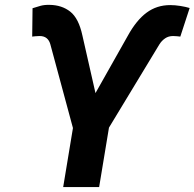

<svg xmlns="http://www.w3.org/2000/svg" viewBox="-20 -757 787 777"><path d="M235.7 0 275.2 -238.9 183.8 -577.4Q179.4 -593.7 168.8 -602.4Q158.1 -611.2 140.4 -611.2Q133.3 -611.2 123 -610.3Q112.6 -609.5 110.3 -608.9L111.7 -723.7Q128.2 -729.1 143.8 -733.4Q159.3 -737.8 180.8 -737.3Q230.5 -736.6 264.4 -709.8Q298.4 -682.9 313.3 -614.1L366.4 -380.3L497.4 -612.5Q532 -675.3 573.3 -705.8Q614.6 -736.4 668.9 -736.4Q688.3 -736.4 710.2 -732.9Q732.1 -729.3 747.5 -724.6L709.7 -608.9Q707.5 -609.5 697.3 -610.3Q687 -611.2 680.5 -611.2Q661.9 -611.2 648.2 -601.8Q634.4 -592.4 625 -577.4L421 -240.5L381.2 0Z"/></svg>

Font: Inter Variable
Style: Italic
Weight: 400
Italic angle: -9.39999°
Designer: Rasmus Andersson
Foundry: rsms
Version: Version 4.001;git-9221beed3